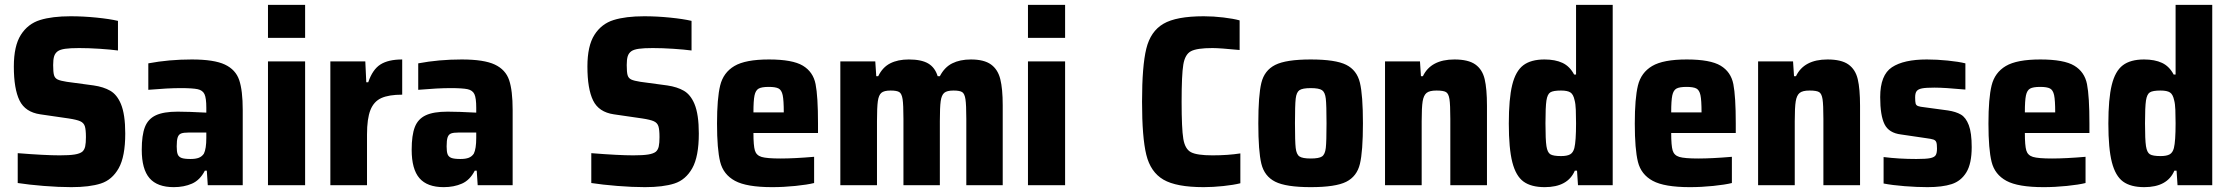

<svg xmlns="http://www.w3.org/2000/svg" viewBox="-20 -763 9187 791"><path d="M53 -9V-132Q166 -123 226 -123Q266 -123 287.5 -126.5Q309 -130 319 -138Q328 -146 331 -160Q334 -174 334 -198Q334 -229 329.5 -243Q325 -257 310.5 -263.5Q296 -270 263 -275L146 -292Q84 -301 60.5 -349Q37 -397 37 -489Q37 -574 66 -619.5Q95 -665 145 -680.5Q195 -696 271 -696Q323 -696 377.5 -690.5Q432 -685 466 -677V-555Q436 -559 391 -562Q346 -565 306 -565Q269 -565 248.5 -562Q228 -559 218 -552Q207 -544 203 -531Q199 -518 199 -495Q199 -466 202.5 -453.5Q206 -441 217.5 -435.5Q229 -430 255 -426L366 -411Q407 -405 434.5 -389Q462 -373 478 -335Q496 -292 496 -213Q496 -118 469 -70Q442 -22 395.5 -7Q349 8 274 8Q222 8 160 3Q98 -2 53 -9Z M564 -146Q564 -206 577 -239.5Q590 -273 622 -288Q654 -303 712 -303Q754 -303 830 -299V-319Q830 -359 822.5 -375Q815 -391 794.5 -395.5Q774 -400 723 -400Q673 -400 591 -393V-502Q676 -518 770 -518Q862 -518 906.5 -497Q951 -476 965.5 -433Q980 -390 980 -310V0H836L832 -60H824Q804 -21 771 -6.5Q738 8 696 8Q628 8 596 -29Q564 -66 564 -146ZM820 -130Q830 -150 830 -195V-217H758Q736 -217 726 -213Q716 -209 712 -197Q708 -185 708 -160Q708 -138 712 -127.5Q716 -117 727.5 -112.5Q739 -108 765 -108Q786 -108 799 -113Q812 -118 820 -130Z M1084 -607V-743H1237V-607ZM1084 0V-510H1237V0Z M1341 -510H1485L1489 -424H1497Q1515 -477 1547.5 -497.5Q1580 -518 1637 -518V-373Q1582 -373 1551 -359Q1520 -345 1506 -309.5Q1492 -274 1492 -209V0H1341Z M1676 -146Q1676 -206 1689 -239.5Q1702 -273 1734 -288Q1766 -303 1824 -303Q1866 -303 1942 -299V-319Q1942 -359 1934.5 -375Q1927 -391 1906.5 -395.5Q1886 -400 1835 -400Q1785 -400 1703 -393V-502Q1788 -518 1882 -518Q1974 -518 2018.5 -497Q2063 -476 2077.5 -433Q2092 -390 2092 -310V0H1948L1944 -60H1936Q1916 -21 1883 -6.5Q1850 8 1808 8Q1740 8 1708 -29Q1676 -66 1676 -146ZM1932 -130Q1942 -150 1942 -195V-217H1870Q1848 -217 1838 -213Q1828 -209 1824 -197Q1820 -185 1820 -160Q1820 -138 1824 -127.5Q1828 -117 1839.5 -112.5Q1851 -108 1877 -108Q1898 -108 1911 -113Q1924 -118 1932 -130Z M2416 -9V-132Q2529 -123 2589 -123Q2629 -123 2650.5 -126.5Q2672 -130 2682 -138Q2691 -146 2694 -160Q2697 -174 2697 -198Q2697 -229 2692.5 -243Q2688 -257 2673.5 -263.5Q2659 -270 2626 -275L2509 -292Q2447 -301 2423.5 -349Q2400 -397 2400 -489Q2400 -574 2429 -619.5Q2458 -665 2508 -680.5Q2558 -696 2634 -696Q2686 -696 2740.5 -690.5Q2795 -685 2829 -677V-555Q2799 -559 2754 -562Q2709 -565 2669 -565Q2632 -565 2611.5 -562Q2591 -559 2581 -552Q2570 -544 2566 -531Q2562 -518 2562 -495Q2562 -466 2565.5 -453.5Q2569 -441 2580.5 -435.5Q2592 -430 2618 -426L2729 -411Q2770 -405 2797.5 -389Q2825 -373 2841 -335Q2859 -292 2859 -213Q2859 -118 2832 -70Q2805 -22 2758.5 -7Q2712 8 2637 8Q2585 8 2523 3Q2461 -2 2416 -9Z M3350 -215H3084Q3084 -163 3090 -143Q3096 -123 3117.5 -116.5Q3139 -110 3196 -110Q3252 -110 3334 -117V-9Q3306 -2 3257 3Q3208 8 3161 8Q3056 8 3008 -18Q2960 -44 2947 -96Q2934 -148 2934 -254Q2934 -358 2947 -411Q2960 -464 3005.5 -491Q3051 -518 3148 -518Q3245 -518 3287.5 -492.5Q3330 -467 3340 -416.5Q3350 -366 3350 -254ZM3084 -300H3209Q3209 -350 3204.5 -371Q3200 -392 3187.5 -398.5Q3175 -405 3147 -405Q3118 -405 3105.5 -398Q3093 -391 3088.5 -370Q3084 -349 3084 -300Z M3442 -510H3586L3590 -449H3598Q3616 -486 3647.5 -502Q3679 -518 3724 -518Q3776 -518 3804 -501.5Q3832 -485 3843 -449H3852Q3871 -486 3903 -502Q3935 -518 3980 -518Q4034 -518 4062.5 -497.5Q4091 -477 4101 -437Q4111 -397 4111 -329V0H3961V-273Q3961 -331 3957.5 -354Q3954 -377 3944 -383.5Q3934 -390 3908 -390Q3881 -390 3870 -380.5Q3859 -371 3855.5 -346.5Q3852 -322 3852 -264V0H3702V-273Q3702 -332 3698.5 -354.5Q3695 -377 3685 -383.5Q3675 -390 3649 -390Q3622 -390 3611 -380.5Q3600 -371 3596.5 -346Q3593 -321 3593 -264V0H3442Z M4215 -607V-743H4368V-607ZM4215 0V-510H4368V0Z M4685 -344Q4685 -491 4702.5 -562.5Q4720 -634 4773 -665Q4826 -696 4939 -696Q4979 -696 5020.5 -691Q5062 -686 5087 -679V-557Q5005 -565 4975 -565Q4911 -565 4886.5 -552Q4862 -539 4855 -497Q4848 -455 4848 -344Q4848 -233 4855 -191Q4862 -149 4886.5 -136Q4911 -123 4975 -123Q5039 -123 5090 -131V-8Q5062 -1 5019.5 3.5Q4977 8 4939 8Q4826 8 4773 -23Q4720 -54 4702.5 -125.5Q4685 -197 4685 -344Z M5164 -255Q5164 -370 5176.5 -421.5Q5189 -473 5233.5 -495.5Q5278 -518 5380 -518Q5482 -518 5526 -496Q5570 -474 5582.5 -422.5Q5595 -371 5595 -255Q5595 -139 5582.5 -87.5Q5570 -36 5526 -14Q5482 8 5380 8Q5278 8 5233.5 -14.5Q5189 -37 5176.5 -88.5Q5164 -140 5164 -255ZM5445 -255Q5445 -330 5442 -356.5Q5439 -383 5426.5 -391.5Q5414 -400 5380 -400Q5346 -400 5333.5 -391.5Q5321 -383 5318 -356.5Q5315 -330 5315 -255Q5315 -180 5318 -153.5Q5321 -127 5333.5 -118.5Q5346 -110 5380 -110Q5414 -110 5426.5 -118.5Q5439 -127 5442 -153.5Q5445 -180 5445 -255Z M5686 -510H5830L5834 -449H5842Q5875 -518 5972 -518Q6029 -518 6058 -497.5Q6087 -477 6096.5 -437Q6106 -397 6106 -327V0H5955V-273Q5955 -332 5951.5 -354.5Q5948 -377 5937.5 -383.5Q5927 -390 5898 -390Q5869 -390 5857 -380Q5845 -370 5841 -345.5Q5837 -321 5837 -264V0H5686Z M6196 -254Q6196 -356 6210 -413Q6224 -470 6255.5 -494Q6287 -518 6343 -518Q6387 -518 6417 -504Q6447 -490 6465 -456H6473V-743H6624V0H6481L6477 -60H6468Q6439 8 6344 8Q6288 8 6256.5 -15Q6225 -38 6210.5 -94.5Q6196 -151 6196 -254ZM6466 -153Q6473 -181 6473 -255Q6473 -285 6472 -310.5Q6471 -336 6467 -350Q6462 -374 6450 -382Q6438 -390 6411 -390Q6379 -390 6367 -382.5Q6355 -375 6351 -349Q6347 -323 6347 -255Q6347 -187 6351 -161Q6355 -135 6367 -127.5Q6379 -120 6411 -120Q6436 -120 6448.5 -127Q6461 -134 6466 -153Z M7131 -215H6865Q6865 -163 6871 -143Q6877 -123 6898.5 -116.5Q6920 -110 6977 -110Q7033 -110 7115 -117V-9Q7087 -2 7038 3Q6989 8 6942 8Q6837 8 6789 -18Q6741 -44 6728 -96Q6715 -148 6715 -254Q6715 -358 6728 -411Q6741 -464 6786.5 -491Q6832 -518 6929 -518Q7026 -518 7068.5 -492.5Q7111 -467 7121 -416.5Q7131 -366 7131 -254ZM6865 -300H6990Q6990 -350 6985.5 -371Q6981 -392 6968.5 -398.5Q6956 -405 6928 -405Q6899 -405 6886.5 -398Q6874 -391 6869.5 -370Q6865 -349 6865 -300Z M7223 -510H7367L7371 -449H7379Q7412 -518 7509 -518Q7566 -518 7595 -497.5Q7624 -477 7633.5 -437Q7643 -397 7643 -327V0H7492V-273Q7492 -332 7488.5 -354.5Q7485 -377 7474.5 -383.5Q7464 -390 7435 -390Q7406 -390 7394 -380Q7382 -370 7378 -345.5Q7374 -321 7374 -264V0H7223Z M7740 -7V-116Q7804 -108 7875 -108Q7915 -108 7932 -111.5Q7949 -115 7954.5 -123.5Q7960 -132 7960 -151Q7960 -170 7957 -177.5Q7954 -185 7945.5 -188Q7937 -191 7914 -194L7812 -209Q7762 -215 7744 -251Q7726 -287 7726 -363Q7726 -454 7774.5 -486Q7823 -518 7918 -518Q7959 -518 8004 -513.5Q8049 -509 8077 -502V-394Q7991 -402 7950 -402Q7915 -402 7899 -399Q7883 -396 7876.5 -388Q7870 -380 7870 -362Q7870 -344 7872 -336.5Q7874 -329 7882 -326Q7890 -323 7909 -321L8005 -308Q8038 -303 8058.5 -291Q8079 -279 8091 -247.5Q8103 -216 8103 -157Q8103 -89 8081 -53Q8059 -17 8020.5 -4.5Q7982 8 7921 8Q7878 8 7827 4Q7776 0 7740 -7Z M8588 -215H8322Q8322 -163 8328 -143Q8334 -123 8355.5 -116.5Q8377 -110 8434 -110Q8490 -110 8572 -117V-9Q8544 -2 8495 3Q8446 8 8399 8Q8294 8 8246 -18Q8198 -44 8185 -96Q8172 -148 8172 -254Q8172 -358 8185 -411Q8198 -464 8243.5 -491Q8289 -518 8386 -518Q8483 -518 8525.5 -492.5Q8568 -467 8578 -416.5Q8588 -366 8588 -254ZM8322 -300H8447Q8447 -350 8442.5 -371Q8438 -392 8425.5 -398.5Q8413 -405 8385 -405Q8356 -405 8343.5 -398Q8331 -391 8326.5 -370Q8322 -349 8322 -300Z M8666 -254Q8666 -356 8680 -413Q8694 -470 8725.5 -494Q8757 -518 8813 -518Q8857 -518 8887 -504Q8917 -490 8935 -456H8943V-743H9094V0H8951L8947 -60H8938Q8909 8 8814 8Q8758 8 8726.5 -15Q8695 -38 8680.5 -94.5Q8666 -151 8666 -254ZM8936 -153Q8943 -181 8943 -255Q8943 -285 8942 -310.5Q8941 -336 8937 -350Q8932 -374 8920 -382Q8908 -390 8881 -390Q8849 -390 8837 -382.5Q8825 -375 8821 -349Q8817 -323 8817 -255Q8817 -187 8821 -161Q8825 -135 8837 -127.5Q8849 -120 8881 -120Q8906 -120 8918.5 -127Q8931 -134 8936 -153Z"/></svg>

Font: Saira Semi Condensed
Style: Bold
Weight: 700
Width: 4
Designer: Hector Gatti with collaboration of the Omnibus-Type team
Foundry: Omnibus-Type
Version: Version 1.001; ttfautohint (v1.8)